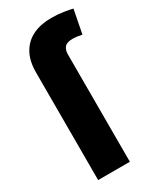

<svg xmlns="http://www.w3.org/2000/svg" viewBox="-193 -823 739 888"><g transform="rotate(-30 176.5 -379.0)"><path d="M55.2 0V-574.7Q55.2 -636.2 78.4 -677Q101.6 -717.8 143.3 -737.8Q185.1 -757.8 240.2 -757.8Q275.9 -757.8 307.1 -752.9Q338.4 -748 353 -744.1L328.6 -618.7Q318.8 -621.1 305.4 -623Q292 -625 278.8 -625Q248.5 -625 236.6 -611.3Q224.6 -597.7 224.6 -572.8V0Z"/></g></svg>

Font: Inter 16pt ExtraBold
Style: Regular
Weight: 800
Version: Version 4.001;git-66647c0bb